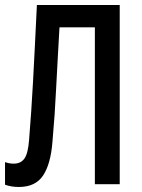

<svg xmlns="http://www.w3.org/2000/svg" viewBox="-21 -734 567 765"><path d="M54 11Q24 11 -1 2V-88Q8 -85 16 -83.5Q24 -82 34 -82Q62 -82 76.5 -102.5Q91 -123 95 -178Q100 -237 103.5 -292Q107 -347 110.5 -407Q114 -467 117.5 -541.5Q121 -616 126 -714H456V0H357V-625H216Q212 -551 208.5 -491Q205 -431 202.5 -379Q200 -327 196.5 -276Q193 -225 188 -169Q181 -80 150.5 -34.5Q120 11 54 11Z"/></svg>

Font: Noto Sans ExtraCondensed Medium
Style: Regular
Weight: 500
Width: 2
Designer: Monotype Design Team
Foundry: Monotype Imaging Inc.
Version: Version 2.013; ttfautohint (v1.8.4.7-5d5b)